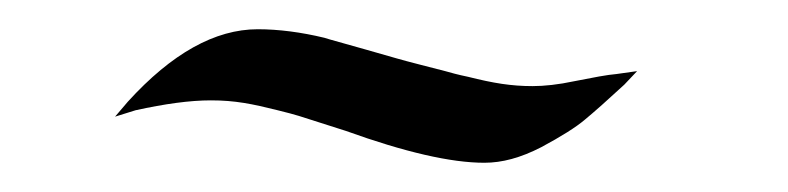

<svg xmlns="http://www.w3.org/2000/svg" viewBox="-20 -234 542 132"><path d="M73.2 -158.2C93.3 -162.6 110.4 -165 125 -165C141.6 -165 153.3 -162.6 170.9 -158.2C177.2 -156.7 182.1 -155.3 185.5 -154.3C192.9 -151.9 211.4 -146 217.8 -144C258.3 -129.4 290 -122.1 313 -122.1C325.2 -122.1 337.9 -125.5 352.1 -132.8C365.7 -140.1 376 -146.5 382.3 -151.9C388.7 -157.2 397.5 -165 409.2 -175.8L418 -185.1L403.8 -183.1C397.5 -182.6 387.7 -180.7 375 -178.2C363.8 -175.8 354 -174.8 346.2 -174.8C331.5 -174.8 319.3 -176.8 301.8 -181.2C294.9 -182.6 289.6 -184.1 286.1 -185.1C278.8 -187 259.3 -191.9 252.9 -193.8C220.7 -203.1 204.1 -207.5 203.1 -208C187 -211.9 171.4 -213.9 157.2 -213.9C127.9 -213.9 98.1 -197.3 67.9 -164.1L59.1 -153.8Z"/></svg>

Font: Dancing Script
Style: Regular
Weight: 800
Designer: Pablo Impallari
Foundry: Pablo Impallari
Version: Version 2.001